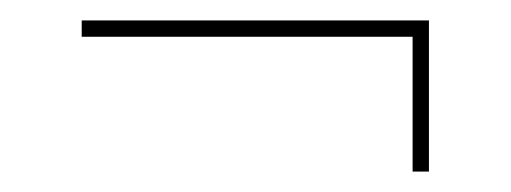

<svg xmlns="http://www.w3.org/2000/svg" viewBox="-20 -328 500 188"><path d="M384 -308H400V-160H384ZM60 -292V-308H400V-292Z"/></svg>

Font: Kalnia Glaze Thin Thin
Style: Regular
Weight: 250
Version: Version 1.110